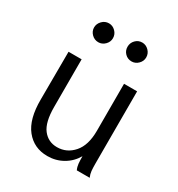

<svg xmlns="http://www.w3.org/2000/svg" viewBox="-163 -772 826 890"><g transform="rotate(30 250.0 -327.0)"><path d="M64 -202 65 -457H135V-202Q135 -120 163.5 -83.5Q192 -47 239 -47Q291 -47 326.5 -87.5Q362 -128 362 -205V-457H432V-71Q432 -47 433.5 -31.5Q435 -16 442 0H373Q366 -15 364.5 -31Q363 -47 363 -70Q341 -32 303.5 -10.5Q266 11 221 11Q149 11 106 -42.5Q63 -96 64 -202ZM111 -614Q111 -634 126 -649.5Q141 -665 162 -665Q182 -665 197 -650Q212 -635 212 -614Q212 -594 197 -579Q182 -564 162 -564Q141 -564 126 -579Q111 -594 111 -614ZM290 -614Q290 -635 304.5 -650Q319 -665 340 -665Q360 -665 375 -650Q390 -635 390 -614Q390 -594 375 -579Q360 -564 340 -564Q319 -564 304.5 -578.5Q290 -593 290 -614Z"/></g></svg>

Font: Vazir Code
Style: Code
Weight: 400
Foundry: DejaVu fonts team - Redesigned by Saber Rastikerdar
Version: Version 1.1.2